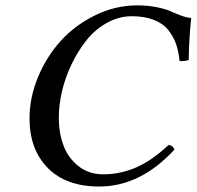

<svg xmlns="http://www.w3.org/2000/svg" viewBox="-20 -678 725 708"><path d="M346.2 9.8Q223.6 9.8 156.2 -58.6Q88.9 -127 88.9 -241.2Q88.9 -318.8 120.6 -394.8Q152.3 -470.7 205.3 -528.6Q258.3 -586.4 332.3 -622.3Q406.2 -658.2 485.8 -658.2Q525.4 -658.2 558.6 -651.4Q591.8 -644.5 609.9 -636.2Q627.9 -627.9 648.2 -620.4Q668.5 -612.8 685.1 -611.8Q677.2 -539.1 675.8 -457Q669.9 -454.1 658.9 -453.1Q647.9 -452.1 642.1 -453.1Q638.7 -487.8 629.4 -515.1Q620.1 -542.5 600.8 -566.9Q581.5 -591.3 547.4 -604.7Q513.2 -618.2 465.8 -618.2Q418.5 -618.2 374.8 -594Q331.1 -569.8 299.6 -530.5Q268.1 -491.2 244.4 -442.1Q220.7 -393.1 208.7 -341.8Q196.8 -290.5 196.8 -244.1Q196.8 -188 214.1 -141.6Q231.4 -95.2 269.5 -65.2Q307.6 -35.2 360.8 -35.2Q423.3 -35.2 481.9 -60.5Q540.5 -85.9 601.1 -143.1Q617.2 -143.1 623 -126Q497.6 9.8 346.2 9.8Z"/></svg>

Font: Common Serif Medium
Style: Italic
Weight: 500
Italic angle: -12°
Designer: Philipp H. Poll, Khaled Hosny
Foundry: Stefan Peev, Context Ltd.
Version: Version 1.026